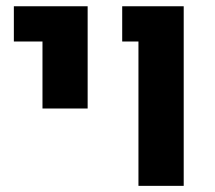

<svg xmlns="http://www.w3.org/2000/svg" viewBox="-20 -605 699 625"><path d="M430.7 0V-469.9H377.8V-584.6H578V0ZM118.3 -251.8V-469.9H25.1V-584.6H265.3V-251.8Z"/></svg>

Font: Heebo
Style: Regular
Weight: 400
Designer: Oded Ezer
Foundry: Ezer Type House
Version: Version 3.100